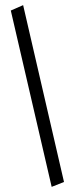

<svg xmlns="http://www.w3.org/2000/svg" viewBox="-20 -685 290 747"><path d="M181 42 229 23 70 -665 22 -644Z"/></svg>

Font: Inconsolata UltraCondensed Thin
Style: Regular
Weight: 100
Width: 1
Monospace: yes
Designer: Raph Levien, Cyreal, Brenton Simpson
Foundry: Raph Levien, Cyreal, Google
Version: Version 3.100